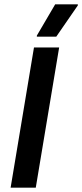

<svg xmlns="http://www.w3.org/2000/svg" viewBox="-20 -870 381 890"><path d="M29.2 0 137.5 -650H254.2L145.8 0ZM150.8 -700V-705L235.8 -850H340.8V-845L240.8 -700Z"/></svg>

Font: Familjen Grotesk Medium
Style: Italic
Weight: 500
Italic angle: -9.46201°
Designer: Anders Wikstroem, Jonas Baeckman, Matilda Gysing, Kristian Moeller
Foundry: Familjen STHLM AB
Version: Version 2.002; ttfautohint (v1.8.4.7-5d5b)